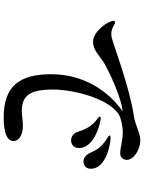

<svg xmlns="http://www.w3.org/2000/svg" viewBox="110 -890 780 1040"><g transform="rotate(90 500.0 -370.0)"><path d="M660 -104C634 -104 599 -98 585 -98C497 -98 465 -140 465 -269C465 -387 522 -596 616 -631C628 -635 660 -645 697 -645C743 -645 779 -631 811 -631C830 -631 846 -645 846 -667C846 -705 789 -740 741 -740C698 -740 662 -713 608 -705C450 -682 220 -593 183 -585C177 -584 169 -583 163 -583C141 -583 124 -593 113 -599C108 -602 104 -603 101 -603C95 -603 93 -600 93 -594C93 -590 93 -586 96 -581C107 -547 157 -484 205 -484C254 -484 281 -520 328 -548C419 -597 521 -636 569 -642C574 -643 579 -644 583 -644C477 -571 382 -436 382 -258C382 -86 446 0 616 0C648 0 744 -2 744 -53C744 -82 713 -104 660 -104ZM729 -579C720 -579 714 -578 714 -574C714 -568 727 -562 739 -554C780 -525 792 -505 810 -464C821 -443 838 -432 854 -432C872 -432 894 -442 894 -472C894 -556 756 -579 729 -579ZM620 -526C616 -526 612 -524 612 -521C612 -514 623 -508 632 -501C669 -471 683 -436 695 -399C703 -375 724 -365 740 -365C758 -365 782 -376 782 -408C782 -495 637 -526 620 -526Z"/></g></svg>

Font: Shippori Mincho OTF SemiBold
Style: Regular
Weight: 600
Designer: FONTDASU
Foundry: FONTDASU / Google Inc. / but / Adobe
Version: Version 3.300;hotconv 1.0.109;makeotfexe 2.5.65596